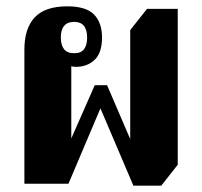

<svg xmlns="http://www.w3.org/2000/svg" viewBox="-20 -580 638 606"><path d="M401 6 297 -238 196 0H57V-424Q57 -490 89.5 -525Q122 -560 192 -560Q252 -560 277 -534Q302 -508 302 -462Q302 -413 278.5 -391Q255 -369 220 -369Q211 -369 205 -371V-143L279 -311H318L391 -141V-485L444 -552H541V-60L489 6ZM214 -412Q236 -412 245.5 -425Q255 -438 255 -461Q255 -511 214 -511Q172 -511 172 -461Q172 -438 182 -425Q192 -412 214 -412Z"/></svg>

Font: Noto Serif Thai Condensed ExtraBold
Style: Regular
Weight: 800
Width: 3
Designer: Monotype Design Team
Foundry: Monotype Imaging Inc.
Version: Version 2.002; ttfautohint (v1.8.4.7-5d5b)